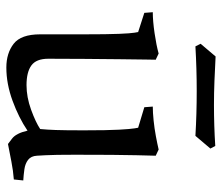

<svg xmlns="http://www.w3.org/2000/svg" viewBox="-66 -608 683 590"><g transform="rotate(90 275.0 -312.5)"><path d="M458 -85Q459 -67 470.5 -58Q482 -49 499.5 -46.5Q517 -44 534 -43L531 -14Q504 -12 476 -6.5Q448 -1 422 4Q422 4 405.5 -8.5Q389 -21 381 -56Q341 -29 289 -10Q237 9 187 9Q143 9 114 -13.5Q85 -36 85 -95V-229Q85 -302 83.5 -337.5Q82 -373 80 -384.5Q78 -396 78 -396L19 -415L17 -441Q44 -441 81.5 -446.5Q119 -452 144 -459L163 -450Q163 -450 162.5 -420Q162 -390 161.5 -340.5Q161 -291 160.5 -233.5Q160 -176 160 -120Q160 -83 180.5 -68Q201 -53 241 -53Q278 -53 316.5 -67Q355 -81 376 -95Q378 -115 379 -143Q380 -171 380 -229Q380 -302 378 -337.5Q376 -373 374 -384.5Q372 -396 372 -396L309 -415L307 -441Q325 -441 349.5 -443.5Q374 -446 398 -450.5Q422 -455 439 -459L458 -450Q458 -450 456.5 -391Q455 -332 455 -202Q455 -139 456.5 -112Q458 -85 458 -85ZM436 -618 397 -572Q363 -574 328.5 -575Q294 -576 259 -576Q225 -576 191 -575Q157 -574 122 -572L114 -588L153 -634Q191 -632 228 -630.5Q265 -629 302 -629Q334 -629 365.5 -630Q397 -631 428 -633Z"/></g></svg>

Font: Average
Style: Regular
Weight: 400
Designer: Eduardo Tunni
Foundry: Eduardo Rodriguez Tunni
Version: Version 1.003; ttfautohint (v1.8.4.7-5d5b)